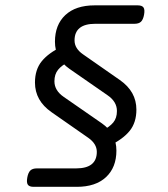

<svg xmlns="http://www.w3.org/2000/svg" viewBox="-20 -600 640 732"><path d="M340.8 -579.6Q268.6 -579.6 229 -542.5Q189.5 -505.4 189.5 -440.9Q189.5 -376 245.1 -337.4L390.1 -236.8Q425.8 -212.4 425.8 -176.8Q425.8 -149.9 411.9 -133.1Q397.9 -116.2 370.6 -102.5L398.4 -45.4Q448.7 -69.3 474.4 -101.1Q500 -132.8 500 -182.1Q500 -251 437 -294.9L296.9 -392.6Q264.2 -415 264.2 -445.8Q264.2 -509.3 343.3 -509.3H492.7Q509.3 -509.3 517.6 -517.3Q525.9 -525.4 529.3 -544.4Q532.7 -563.5 527.1 -571.5Q521.5 -579.6 504.9 -579.6ZM113.3 -285.2Q113.3 -216.3 176.3 -172.4L316.4 -74.7Q349.1 -51.8 349.1 -21Q349.1 42 270 42H120.6Q104 42 95.7 50Q87.4 58.1 84 77.1Q80.6 96.2 86.2 104.2Q91.8 112.3 108.4 112.3H272.5Q344.7 112.3 384.3 75.2Q423.8 38.1 423.8 -25.9Q423.8 -91.3 368.2 -129.9L223.1 -230.5Q187.5 -254.9 187.5 -290Q187.5 -316.9 201.4 -334Q215.3 -351.1 242.7 -364.7L214.8 -421.9Q164.6 -397.9 138.9 -366.2Q113.3 -334.5 113.3 -285.2Z"/></svg>

Font: Courier Prime Sans
Style: Regular
Weight: 300
Italic angle: -10°
Designer: Alan Dague-Greene
Foundry: Quote-Unquote Apps
Version: Version 3.23